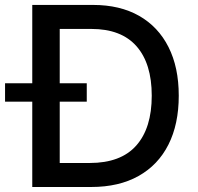

<svg xmlns="http://www.w3.org/2000/svg" viewBox="-49 -747 790 767"><path d="M315.3 0H79.9V-340.9H-28.8V-414.4H79.9V-727.3H322.8Q430 -727.3 506.6 -683.8Q583.1 -640.3 624.1 -559.1Q665.1 -478 665.1 -364.7Q665.1 -251.1 623.9 -169.4Q582.7 -87.7 504.4 -43.9Q426.1 0 315.3 0ZM309.3 -95.9Q433.6 -95.9 495.4 -165.7Q557.2 -235.4 557.2 -364.7Q557.2 -493.3 496.3 -562.3Q435.4 -631.4 316.1 -631.4H189.6V-414.4H297.6V-340.9H189.6V-95.9Z"/></svg>

Font: Linik Sans Medium
Style: Regular
Weight: 500
Designer: Rasmus Andersson (font), Cristiano Sobral (main changes)
Foundry: rsms
Version: Version 3.018;June 1, 2022;FontCreator 14.0.0.2814 64-bit; t